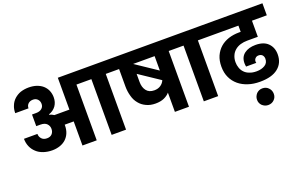

<svg xmlns="http://www.w3.org/2000/svg" viewBox="-113 -1229 3062 1971"><g transform="rotate(-20 1418.0 -243.5)"><path d="M268.1 -476.1Q308.1 -476.1 331.1 -496.1Q353 -515.1 353 -545.9Q353 -577.1 333 -597.2Q314 -616.2 284.2 -616.2Q251.5 -616.2 231.9 -598.1Q210.9 -578.6 210.9 -547.9H65.9Q65.9 -594.2 82 -629.9Q95.7 -665.5 126 -693.8Q156.7 -721.2 193.8 -734.9Q237.3 -749 284.2 -749Q332 -749 371.1 -735.8Q410.6 -721.7 436 -699.2Q463.4 -674.8 478 -642.1Q493.2 -606.4 493.2 -566.9Q493.2 -513.2 465.8 -474.1Q436.5 -434.1 387.2 -418V-414.1Q416 -406.7 437 -392.1H601.1V-740.2H1174.8V-608.9H1077.1V0H919.9V-608.9H756.8V0H601.1V-263.2H502.9V-253.9Q502.9 -210 487.8 -172.9Q473.6 -138.2 445.8 -111.8Q419.4 -86.9 380.9 -73.2Q339.4 -59.1 294.9 -59.1Q243.7 -59.1 199.2 -74.2Q154.3 -89.4 125 -117.2Q93.8 -145.5 77.1 -184.1Q60.1 -223.6 60.1 -270H207Q207 -238.3 228 -215.8Q248.5 -193.8 285.2 -193.8Q321.3 -193.8 340.8 -214.8Q360.8 -236.3 360.8 -270Q360.8 -301.8 338.9 -325.2Q316.4 -349.1 268.1 -349.1H223.1V-476.1Z M1488.8 -279.8Q1530.8 -279.8 1559.6 -299.8Q1587.9 -319.3 1600.6 -350.1L1375 -501V-413.1Q1375 -354.5 1402.8 -317.9Q1430.7 -279.8 1488.8 -279.8ZM1137.7 -608.9V-740.2H1862.8V-608.9H1764.6V0H1610.8V-210Q1587.4 -182.6 1548.8 -165Q1509.3 -147.9 1455.6 -147.9Q1397.5 -147.9 1355 -168.9Q1310.1 -189.5 1281.7 -225.1Q1250.5 -262.2 1237.8 -311Q1222.7 -362.3 1222.7 -418V-608.9ZM1376 -608.9 1610.8 -451.2V-608.9Z M2181.6 -740.2V-608.9H2083.5V0H1926.8V-608.9H1828.6V-740.2Z M2674.3 -608.9V-433.1H2558.6Q2519 -433.1 2484.4 -422.9Q2450.2 -412.6 2424.3 -391.1Q2397.5 -368.7 2384.8 -338.9Q2369.6 -306.2 2369.6 -266.1Q2369.6 -232.9 2380.4 -203.1Q2390.6 -172.9 2412.6 -150.9Q2433.1 -128.9 2466.3 -117.2Q2497.6 -104 2542.5 -104Q2596.2 -104 2633.8 -127Q2670.4 -149.4 2670.4 -194.8Q2670.4 -218.8 2655.8 -235.8Q2640.6 -251 2615.7 -251Q2593.8 -251 2580.6 -237.8Q2565.4 -224.1 2565.4 -203.1Q2565.4 -192.9 2568.4 -187H2456.5L2453.6 -207Q2452.6 -213.9 2452.6 -225.1Q2452.6 -292.5 2500.5 -328.1Q2546.9 -362.8 2622.6 -362.8Q2711.4 -362.8 2757.3 -316.9Q2804.7 -269.5 2804.7 -194.8Q2804.7 -98.6 2736.3 -44.9Q2669.4 8.8 2539.6 8.8Q2467.8 8.8 2412.6 -9.8Q2353.5 -28.3 2310.5 -64Q2266.1 -101.1 2242.7 -151.9Q2217.8 -203.1 2217.8 -272Q2217.8 -338.4 2239.7 -388.2Q2262.7 -438.5 2300.8 -472.2Q2337.4 -504.9 2392.6 -523.9Q2446.3 -541 2507.3 -541H2526.4V-608.9H2147.5V-740.2H2836.4V-608.9Z M2536.1 262.2Q2517.6 262.2 2500.5 254.9Q2484.9 248 2471.2 235.8Q2459 223.6 2452.1 208Q2445.3 192.4 2445.3 172.9Q2445.3 152.8 2452.1 137.2Q2459.5 120.1 2471.2 106.9Q2483.9 94.2 2500.5 86.9Q2516.1 80.1 2536.1 80.1Q2576.2 80.1 2601.6 106.9Q2628.4 133.8 2628.4 172.9Q2628.4 211.4 2601.6 236.8Q2576.2 262.2 2536.1 262.2Z"/></g></svg>

Font: PoppinsZ
Style: Bold
Weight: 700
Designer: Ninad Kale (Devanagari), Jonny Pinhorn (Latin)
Foundry: Indian Type Foundry
Version: Version 3.002;FEAKit 1.0